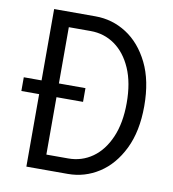

<svg xmlns="http://www.w3.org/2000/svg" viewBox="-79 -770 759 840"><g transform="rotate(10 300.0 -350.0)"><path d="M94 0V-322H15V-383H94V-700H277.7Q353 -700 416 -659.5Q479 -619 517.5 -541Q556 -463 556 -350Q556 -238 517.5 -159.5Q479 -81 415.9 -40.5Q352.9 0 278 0ZM171 -67H268Q328.2 -67 375.6 -100.5Q423 -134 450.5 -197.6Q478 -261.2 478 -350Q478 -440 450.5 -503Q423 -566 375.6 -599.5Q328.2 -633 268 -633H171V-383H289V-322H171Z"/></g></svg>

Font: Red Hat Mono
Style: Regular
Weight: 300
Monospace: yes
Designer: Pentagram, MCKL
Foundry: Pentagram, MCKL
Version: Version 1.023